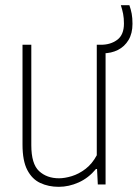

<svg xmlns="http://www.w3.org/2000/svg" viewBox="-20 -713 532 742"><path d="M207 9Q167.5 9 135.8 -5.8Q104 -20.5 85.5 -56Q67 -91.5 67 -154V-540H101V-152Q101 -79.5 131 -51.8Q161 -24 208 -24Q230 -24 257.2 -32.2Q284.5 -40.5 310.2 -60Q336 -79.5 354 -113V-540H370Q407.5 -540 433.2 -559.2Q459 -578.5 459 -622Q459 -643 455.8 -659.5Q452.5 -676 447 -693H480Q486 -676 489 -659.8Q492 -643.5 492 -621Q492 -584 476.8 -558.5Q461.5 -533 435.8 -520Q410 -507 378 -507L388 -522V0H358L355 -60H351Q322 -25 284 -8Q246 9 207 9Z"/></svg>

Font: Encode Sans Condensed Thin
Style: Regular
Weight: 100
Width: 3
Designer: Multiple Designers
Foundry: Impallari Type
Version: Version 3.002